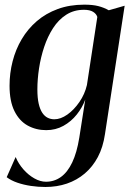

<svg xmlns="http://www.w3.org/2000/svg" viewBox="-20 -534 553 804"><path d="M419.5 28Q411.5 82.5 389.8 123.5Q368 164.5 335 192.5Q302 220.5 260.2 234.8Q218.5 249 170 249Q139.5 249 109.2 244.5Q79 240 52.8 231Q26.5 222 8 208L45.5 123.5Q57.5 152 78.2 175.5Q99 199 123.8 213Q148.5 227 172.5 227Q207.5 227 235.2 207Q263 187 282.5 146Q302 105 312 42.5L337 -117Q325 -84 301.5 -54.5Q278 -25 245.5 -7Q213 11 173.5 11Q131 11 96 -8.2Q61 -27.5 40.5 -68.8Q20 -110 20 -175Q20 -227.5 32.8 -277.2Q45.5 -327 71 -370Q96.5 -413 134.2 -445.5Q172 -478 221.8 -496.2Q271.5 -514.5 333 -514.5Q368 -514.5 391.5 -508.5Q415 -502.5 435.5 -491L502 -510ZM387.5 -463Q383.5 -476 369.8 -484.5Q356 -493 331.5 -493Q289.5 -493 257.2 -472.2Q225 -451.5 202.2 -416.2Q179.5 -381 165 -337.5Q150.5 -294 143.5 -247.8Q136.5 -201.5 136.5 -159.5Q136.5 -124 142 -100Q147.5 -76 157.2 -61.5Q167 -47 179.8 -40.8Q192.5 -34.5 207.5 -34.5Q234 -34.5 262 -54.2Q290 -74 312.5 -106.8Q335 -139.5 344 -178Z"/></svg>

Font: Merriweather 144pt Medium
Style: Italic
Weight: 500
Italic angle: -7.8°
Version: Version 2.101